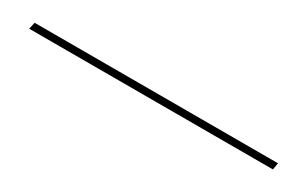

<svg xmlns="http://www.w3.org/2000/svg" viewBox="18 -141 704 440"><g transform="rotate(30 370.0 79.0)"><path d="M46 88 50 70H694L691 88Z"/></g></svg>

Font: Alumni Sans Thin ExtraLight
Style: Italic
Weight: 250
Italic angle: -8°
Version: Version 1.016